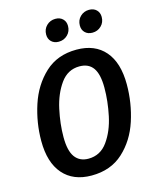

<svg xmlns="http://www.w3.org/2000/svg" viewBox="-133 -997 890 1101"><g transform="rotate(-15 312.0 -446.0)"><path d="M602 -438Q602 -328 568.5 -224.5Q535 -121 461 -53Q387 15 273 15Q164 15 104 -54Q44 -123 44 -251Q44 -359 78 -463Q112 -567 186 -636Q260 -705 374 -705Q483 -705 542.5 -636Q602 -567 602 -438ZM173 -239Q173 -158 200.5 -120.5Q228 -83 280 -83Q351 -83 394 -143Q437 -203 455 -288Q473 -373 473 -453Q473 -533 446.5 -570.5Q420 -608 366 -608Q296 -608 253 -548Q210 -488 191.5 -403Q173 -318 173 -239ZM229 -833Q229 -865 250.5 -886Q272 -907 303 -907Q330 -907 346.5 -891Q363 -875 363 -849Q363 -817 341.5 -796Q320 -775 289 -775Q262 -775 245.5 -791Q229 -807 229 -833ZM429 -833Q429 -865 450.5 -886Q472 -907 503 -907Q530 -907 546.5 -891Q563 -875 563 -849Q563 -817 541.5 -796Q520 -775 489 -775Q462 -775 445.5 -791Q429 -807 429 -833Z"/></g></svg>

Font: Fira Sans Condensed Medium
Style: Italic
Weight: 500
Width: 3
Italic angle: -8°
Designer: bBox Type GmbH & Carrois Corporate GbR & Edenspiekermann AG
Foundry: bBox Type GmbH & Carrois Corporate GbR & Edenspiekermann AG
Version: Version 4.301